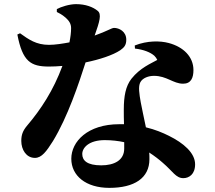

<svg xmlns="http://www.w3.org/2000/svg" viewBox="-20 -842 1040 929"><path d="M255 -784C263 -780 280 -772 297 -757C314 -742 324 -727 324 -706C324 -685 321 -662 316 -637C284 -631 247 -625 217 -625C155 -625 119 -651 77 -681L64 -675C89 -544 129 -520 217 -520C237 -520 259 -521 282 -523C238 -404 178 -313 111 -234C90 -209 83 -189 83 -160C83 -118 107 -78 149 -78C182 -78 205 -110 236 -159C308 -277 362 -440 394 -540C462 -554 526 -575 562 -599C582 -613 591 -625 591 -650C591 -690 556 -707 532 -707C520 -707 498 -691 438 -670C462 -738 473 -774 452 -790C430 -808 394 -822 348 -822C316 -822 275 -809 255 -798ZM581 -123C581 -66 532 -42 470 -42C402 -42 378 -65 378 -97C378 -127 410 -164 487 -164C521 -164 553 -160 581 -154C581 -142 581 -132 581 -123ZM633 -607C675 -602 708 -589 727 -572C733 -566 738 -559 741 -552C711 -535 658 -514 616 -461C588 -425 579 -377 579 -311C579 -290 579 -265 580 -241C572 -241 565 -241 557 -241C404 -241 325 -157 325 -74C325 8 395 67 509 67C630 67 703 20 703 -72C703 -82 703 -93 702 -104C728 -87 750 -70 768 -54C816 -13 831 20 867 20C894 20 924 2 924 -47C924 -102 868 -150 797 -185C767 -200 731 -215 686 -226C676 -275 666 -319 661 -347C654 -387 648 -423 659 -444C670 -465 699 -475 725 -475C787 -475 818 -437 866 -437C904 -437 916 -465 916 -503C916 -567 868 -615 796 -634C755 -645 693 -646 632 -622Z"/></svg>

Font: Noto Serif CJK JP Black
Style: Regular
Weight: 900
Designer: Ryoko NISHIZUKA 西塚涼子 (kana & ideographs); Frank Grießhammer (Latin, Greek & Cyrillic); Wenlong ZHANG 张文龙 (bopomofo); San
Foundry: Adobe Systems Incorporated
Version: Version 1.001;PS 1.001;hotconv 16.6.54;makeotf.lib2.5.65590